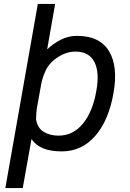

<svg xmlns="http://www.w3.org/2000/svg" viewBox="-20 -744 651 964"><path d="M365.2 -564Q481.4 -564 527.6 -486.8Q573.7 -409.7 549.8 -276.9Q526.4 -140.6 458.7 -62.3Q391.1 16.1 290 16.1Q178.7 16.1 138.2 -45.9L94.2 200.2H6.8L169.9 -724.1H256.8L216.8 -496.1Q246.1 -524.4 284.7 -544.2Q323.2 -564 365.2 -564ZM463.9 -289.1Q480.5 -380.9 453.9 -432.9Q427.2 -484.9 358.9 -484.9Q311 -484.9 266.1 -454.1Q221.2 -423.3 204.1 -377.9Q192.4 -350.6 187 -321.8L165 -200.2Q161.1 -169.9 161.1 -144Q168.9 -100.1 200.2 -81.5Q231.4 -63 273.9 -63Q346.7 -63 396.2 -123Q445.8 -183.1 463.9 -289.1Z"/></svg>

Font: Stilu
Style: Italic
Weight: 400
Italic angle: -10°
Designer: Genilson Lima Santos
Foundry: Genilson Lima Santos
Version: Version 1.200;PS 001.200;hotconv 1.0.88;makeotf.lib2.5.64775